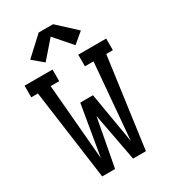

<svg xmlns="http://www.w3.org/2000/svg" viewBox="-232 -1091 1064 1202"><g transform="rotate(-30 300.0 -489.5)"><path d="M142 0 53 -651H5V-735H207V-651H145L192 -103L254 -469H346L408 -103L455 -651H393V-735H595V-651H547L458 0H365L300 -346L235 0ZM192 -795 117 -858 248 -979H352L483 -858L408 -795L300 -919Z"/></g></svg>

Font: Iosevka Slab Medium Extended
Style: Regular
Weight: 500
Width: 7
Monospace: yes
Designer: Belleve Invis
Foundry: Belleve Invis
Version: Version 11.1.1; ttfautohint (v1.8.3)